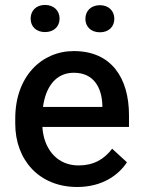

<svg xmlns="http://www.w3.org/2000/svg" viewBox="-20 -744 573 774"><path d="M291 9.8C393.6 9.8 458.5 -39.1 491.7 -89.8L432.1 -144.5C399.4 -101.1 356.4 -77.1 296.9 -77.1C227.5 -77.1 180.7 -118.7 160.6 -179.2C155.3 -195.8 151.9 -213.4 150.9 -232.4H500V-279.3C500 -430.7 428.2 -538.1 277.8 -538.1C147 -538.1 41.5 -435.1 41.5 -266.6V-245.1C41.5 -99.6 137.7 9.8 291 9.8ZM159.2 -343.8C176.8 -412.1 217.8 -450.7 277.8 -450.7C359.4 -450.7 390.1 -388.7 392.6 -321.3V-313H153.3C154.8 -323.7 156.7 -334 159.2 -343.8ZM103.5 -668.9C103.5 -637.7 125 -614.7 161.6 -614.7C197.8 -614.7 220.2 -637.7 220.2 -668.9C220.2 -700.2 197.8 -724.1 161.6 -724.1C125 -724.1 103.5 -700.2 103.5 -668.9ZM324.2 -668C324.2 -637.2 346.2 -613.8 382.8 -613.8C418.9 -613.8 440.9 -637.2 440.9 -668C440.9 -699.2 418.9 -723.1 382.8 -723.1C346.2 -723.1 324.2 -699.2 324.2 -668Z"/></svg>

Font: Bert Sans Medium
Style: Regular
Weight: 500
Designer: Christian Robertson (Google), Cristiano Sobral
Foundry: Google, Cristiano Sobral
Version: Version 3.101